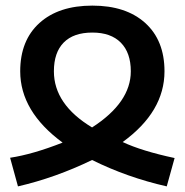

<svg xmlns="http://www.w3.org/2000/svg" viewBox="-20 -570 658 684"><path d="M16 -8Q96 -20 203 -62Q52 -173 52 -316Q52 -426 120.5 -488Q189 -550 309 -550Q429 -550 497.5 -488Q566 -426 566 -316Q566 -172 417 -64Q485 -32 602 -7L574 94Q433 62 308 0Q178 63 44 94ZM446 -316Q446 -382 410.5 -418Q375 -454 309 -454Q242 -454 207 -418.5Q172 -383 172 -316Q172 -198 308 -116Q446 -205 446 -316Z"/></svg>

Font: Noto Sans Georgian Medium
Style: Regular
Weight: 500
Designer: Monotype Design team
Foundry: Monotype Imaging Inc.
Version: Version 1.000